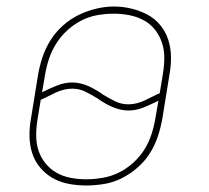

<svg xmlns="http://www.w3.org/2000/svg" viewBox="-20 -561 640 589"><path d="M244 8Q217 8 190.5 3Q164 -2 142 -14.5Q120 -27 103.5 -46.5Q87 -66 79 -90.5Q71 -115 70.5 -142.5Q70 -170 75 -197L97 -333Q102 -361 111 -387.5Q120 -414 135.5 -438.5Q151 -463 173.5 -483Q196 -503 222 -515.5Q248 -528 275.5 -534.5Q303 -541 330 -541Q357 -541 383.5 -534.5Q410 -528 432.5 -516Q455 -504 471.5 -484Q488 -464 496 -439.5Q504 -415 504.5 -388Q505 -361 500 -333L478 -197Q473 -169 464 -142Q455 -115 439.5 -90.5Q424 -66 401.5 -46.5Q379 -27 353 -14Q327 -1 299 3.5Q271 8 244 8ZM374 -241Q386 -241 398.5 -244Q411 -247 423 -252.5Q435 -258 446.5 -264Q458 -270 470 -275L480 -336Q484 -361 484 -385Q484 -409 476.5 -431Q469 -453 455 -470.5Q441 -488 420.5 -499Q400 -510 376.5 -514.5Q353 -519 329 -519Q329 -519 329 -519Q329 -519 329 -519Q304 -519 278.5 -514.5Q253 -510 229.5 -498Q206 -486 186 -467.5Q166 -449 152 -426.5Q138 -404 130 -379.5Q122 -355 118 -330L109 -278Q131 -289 154.5 -298.5Q178 -308 202 -308Q214 -308 227 -305Q240 -302 251 -297Q262 -292 272.5 -286Q283 -280 293 -273Q293 -273 293.5 -273Q294 -273 294 -273Q294 -273 294 -273Q294 -273 294 -273Q294 -273 294 -273Q294 -273 294 -273V-272Q312 -261 331.5 -251Q351 -241 374 -241ZM244 -11H245Q269 -11 295 -15.5Q321 -20 344.5 -31.5Q368 -43 388.5 -61.5Q409 -80 423 -102.5Q437 -125 445 -150Q453 -175 457 -200L466 -252Q444 -241 421 -231.5Q398 -222 374 -222Q361 -222 348.5 -225Q336 -228 324.5 -233Q313 -238 302.5 -244Q292 -250 282 -257Q282 -257 282 -257Q282 -257 282 -257Q282 -257 282 -257Q282 -257 282 -257Q282 -257 282 -257Q282 -257 282 -257L281 -258Q263 -269 243.5 -279Q224 -289 202 -289Q189 -289 176.5 -286Q164 -283 152 -277.5Q140 -272 128.5 -266Q117 -260 105 -255L95 -194Q91 -170 91 -145.5Q91 -121 98 -99.5Q105 -78 119.5 -60Q134 -42 153.5 -31Q173 -20 196.5 -15.5Q220 -11 244 -11Z"/></svg>

Font: Iosevka Curly Slab ThExObl
Style: Regular
Weight: 100
Width: 7
Italic angle: -9°
Monospace: yes
Designer: Belleve Invis
Foundry: Belleve Invis
Version: Version 11.1.0; ttfautohint (v1.8.3)